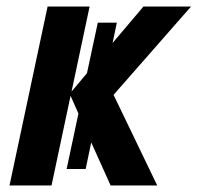

<svg xmlns="http://www.w3.org/2000/svg" viewBox="-20 -565 602 585"><path d="M9 0 125 -545H253L198 -286L245 -342L278 -496H336L323 -434L417 -545H562L326 -276L459 0H317L258 -131L241 -50H183L219 -219L195 -273L137 0Z"/></svg>

Font: Noto Sans Condensed
Style: Bold Italic
Weight: 700
Width: 3
Italic angle: -12°
Designer: Monotype Design Team
Foundry: Monotype Imaging Inc.
Version: Version 2.013; ttfautohint (v1.8.4.7-5d5b)